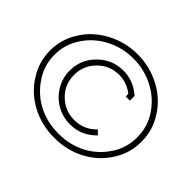

<svg xmlns="http://www.w3.org/2000/svg" viewBox="-153 -906 1128 1128"><g transform="rotate(45 410.5 -342.0)"><path d="M536.1 -485.8Q482.9 -526.9 419.9 -526.9Q341.8 -526.9 286.9 -471.9Q231.9 -417 231.9 -338.9Q231.9 -260.7 286.9 -206.3Q341.8 -151.9 419.9 -151.9Q501 -151.9 557.1 -210.9L583 -187Q515.1 -116.2 419.9 -116.2Q359.4 -116.2 307.9 -146Q256.3 -175.8 226.1 -227.1Q195.8 -278.3 195.8 -338.9Q195.8 -431.2 261.7 -496.6Q327.6 -562 419.9 -562Q501 -562 564.9 -507.8L570.8 -502.9V-463.9H536.1ZM740.2 -168.9Q690.9 -88.4 603 -41Q516.6 4.9 411.1 4.9Q305.7 4.9 219.2 -41Q129.9 -88.9 81.1 -168.9Q30.8 -246.6 30.8 -340.8Q30.8 -435.5 81.1 -513.2Q129.9 -593.3 219.2 -641.1Q309.1 -689 411.1 -689Q513.2 -689 603 -641.1Q690.9 -593.8 740.2 -513.2Q790 -436.5 790 -340.8Q790 -245.6 740.2 -168.9ZM753.9 -340.8Q753.9 -427.2 710 -495.1Q663.1 -568.8 585.9 -609.9Q505.4 -653.8 411.1 -653.8Q316.4 -653.8 235.8 -609.9Q158.7 -568.8 111.8 -495.1Q66.9 -425.8 66.9 -340.8Q66.9 -257.3 111.8 -188Q160.2 -112.3 235.8 -71.8Q314.5 -29.8 411.1 -29.8Q508.8 -29.8 585.9 -71.8Q661.6 -112.3 710 -188Q753.9 -255.9 753.9 -340.8Z"/></g></svg>

Font: Rawengulk
Style: Regular
Weight: 400
Version: Version 0.92